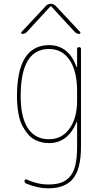

<svg xmlns="http://www.w3.org/2000/svg" viewBox="-20 -770 540 1020"><path d="M240.2 -509.8Q89.8 -509.8 89.8 -259.8Q89.8 -146.5 128.4 -88.4Q167 -30.3 240.2 -30.3Q308.6 -30.3 349.1 -86.4Q389.6 -142.6 389.6 -235.4V-285.2Q389.6 -391.6 350.1 -450.7Q310.5 -509.8 240.2 -509.8ZM240.2 -9.8Q222.7 -9.8 205.6 -13.2Q188.5 -16.6 168.5 -25.9Q148.4 -35.2 131.8 -53.7Q115.2 -72.3 100.6 -98.1Q85.9 -124 78.1 -166Q70.3 -208 70.3 -259.8Q70.3 -529.3 240.2 -530.3Q343.8 -530.3 386.7 -415Q386.7 -413.1 388.7 -413.1Q389.6 -413.1 389.6 -414.1V-509.8Q389.6 -519.5 399.9 -519.5Q410.2 -519.5 410.2 -509.8V9.8Q410.2 126 368.7 178.2Q327.1 230.5 235.4 230.5Q181.6 230.5 119.1 205.1Q110.4 202.1 110.4 190.4Q110.4 186.5 113.8 184.1Q117.2 181.6 121.1 183.6Q179.7 210 235.4 210Q273.4 210 299.3 202.1Q325.2 194.3 347.2 172.9Q369.1 151.4 379.4 111.3Q389.6 71.3 389.6 9.8V-121.1Q389.6 -122.1 388.7 -122.1Q386.7 -122.1 386.7 -121.1Q340.8 -9.8 240.2 -9.8ZM98.6 -589.8Q94.7 -589.8 92.8 -593.3Q90.8 -596.7 93.8 -599.6L224.6 -739.3Q235.4 -750 249.5 -750Q263.7 -750 275.4 -739.3L406.2 -599.6Q408.2 -596.7 406.7 -593.3Q405.3 -589.8 401.4 -589.8Q388.7 -589.8 377.9 -599.6L252 -736.3H250H248L122.1 -599.6Q111.3 -589.8 98.6 -589.8Z"/></svg>

Font: Rounded-X Mgen+ 1m thin
Style: Regular
Weight: 100
Designer: [Source Han Sans]
Ryoko NISHIZUKA  (kana & ideographs); Paul D. Hunt (Latin, Greek & Cyrillic); Wenlong ZHANG  (bopomofo
Version: Version 1.059.20150602